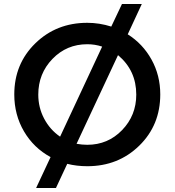

<svg xmlns="http://www.w3.org/2000/svg" viewBox="-20 -831 880 968"><path d="M788 -355Q788 -200 682 -96.5Q576 7 420 7Q367 7 319 -5L262 117H162L235 -39Q150 -85 101 -168.5Q52 -252 52 -355Q52 -509 158 -612.5Q264 -716 420 -716Q481 -716 541 -697L595 -811H695L624 -658Q700 -610 744 -530.5Q788 -451 788 -355ZM420 -608Q316 -608 244.5 -534Q173 -460 173 -354Q173 -289 202.5 -233Q232 -177 283 -142L495 -596Q459 -608 420 -608ZM667 -354Q667 -476 575 -553L366 -106Q394 -101 420 -101Q524 -101 595.5 -175Q667 -249 667 -354Z"/></svg>

Font: Montserrat_am3
Style: Regular
Weight: 400
Designer: Julieta Ulanovsky
Foundry: Julieta Ulanovsky, Armenina letters added by Vahan Hovhannisyan
Version: Version 2.001